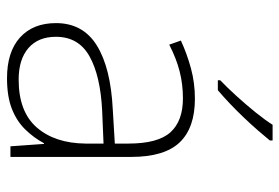

<svg xmlns="http://www.w3.org/2000/svg" viewBox="-148 -658 816 561"><g transform="rotate(90 260.5 -378.0)"><path d="M269 -539Q354 -539 396.5 -494.5Q439 -450 439 -353V0H408L401 -98H399Q383 -68 358.5 -43Q334 -18 298 -4Q262 10 209 10Q132 10 90 -28Q48 -66 48 -133Q48 -212 113.5 -252.5Q179 -293 300 -299L400 -305V-345Q400 -431 367 -467.5Q334 -504 268 -504Q227 -504 189.5 -494.5Q152 -485 111 -464L99 -498Q138 -516 180.5 -527.5Q223 -539 269 -539ZM304 -268Q202 -263 145 -231Q88 -199 88 -133Q88 -81 121 -52.5Q154 -24 213 -24Q307 -24 353 -77Q399 -130 400 -219V-272ZM391 -758Q378 -742 361 -722.5Q344 -703 324 -682Q304 -661 283.5 -641.5Q263 -622 244 -606H215V-613Q236 -633 261 -660.5Q286 -688 309 -716.5Q332 -745 345 -766H391Z"/></g></svg>

Font: Noto Sans Cham ExtraLight
Style: Regular
Weight: 250
Version: Version 2.002